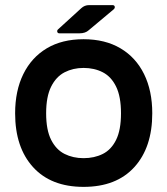

<svg xmlns="http://www.w3.org/2000/svg" viewBox="-20 -719 652 749"><path d="M212 -589Q205 -589 203.5 -594.5Q202 -600 206 -604L297 -687Q310 -699 327 -699H419Q426 -699 427.5 -693.5Q429 -688 424 -683L326 -601Q313 -589 290 -589ZM306 10Q179 10 109 -67Q39 -144 39 -277Q39 -365 71 -430Q103 -495 162.5 -530.5Q222 -566 306 -566Q390 -566 450 -530.5Q510 -495 542 -430Q574 -365 574 -277Q574 -144 504 -67Q434 10 306 10ZM306 -102Q348 -102 381 -118.5Q414 -135 433 -173.5Q452 -212 452 -277Q452 -342 433 -381Q414 -420 381 -437Q348 -454 306 -454Q265 -454 232 -437Q199 -420 179.5 -381Q160 -342 160 -277Q160 -212 179.5 -173.5Q199 -135 232 -118.5Q265 -102 306 -102Z"/></svg>

Font: Zain ExtraBold
Style: Regular
Weight: 800
Designer: Zain,Boutros
Foundry: Mobile Telecommunications Company (Zain), 2024
Version: Version 1.50; ttfautohint (v1.8.4)